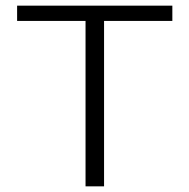

<svg xmlns="http://www.w3.org/2000/svg" viewBox="-20 -659 670 679"><path d="M282.5 0V-625H348V0ZM40.5 -585V-639H589.5V-585Z"/></svg>

Font: Anek Gujarati SemiExpanded Light
Style: Regular
Weight: 300
Width: 6
Designer: Mrunmayee Ghaisas (Gujarati), Yesha Goshar (Latin)
Foundry: Ek Type
Version: Version 1.003